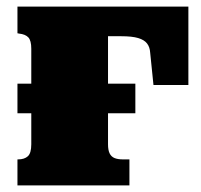

<svg xmlns="http://www.w3.org/2000/svg" viewBox="-20 -563 609 583"><path d="M33 -219V-309H391V-219ZM75 -125V-415Q75 -440 66 -449.5Q57 -459 38 -461L33 -462V-543H308V-125Q308 -107 313 -97Q318 -87 328 -83Q338 -79 353 -79H373V0H33V-79H35Q54 -79 64.5 -88.5Q75 -98 75 -125ZM239 -453V-543H552V-305H446L436 -403Q435 -420 426.5 -431Q418 -442 399.5 -447.5Q381 -453 348 -453Z"/></svg>

Font: Roboto Serif Black
Style: Regular
Weight: 900
Designer: Greg Gazdowicz
Foundry: Commercial Type
Version: Version 1.008